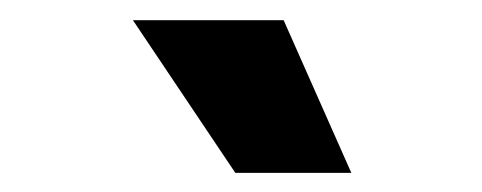

<svg xmlns="http://www.w3.org/2000/svg" viewBox="-20 -788 487 194"><path d="M217.8 -613.3 114.3 -767.6H266.6L335 -613.3Z"/></svg>

Font: Inter Tight ExtraBold
Style: Regular
Weight: 800
Designer: Rasmus Andersson
Foundry: rsms
Version: Version 3.004; ttfautohint (v1.8.4.7-5d5b)